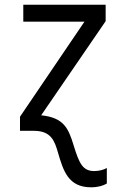

<svg xmlns="http://www.w3.org/2000/svg" viewBox="-20 -556 540 816"><path d="M367 240C397 240 419 233 434 224V158C422 165 402 171 381 171C332 171 317 140 293 62C271 -10 252 -56 155 -66L429 -466V-536H79V-464H339L65 -60V0H124C198 0 212 44 226 91C249 170 270 240 367 240Z"/></svg>

Font: Noto Sans Mono ExtraCondensed
Style: Regular
Weight: 400
Width: 2
Designer: Monotype Design Team
Foundry: Monotype Imaging Inc.
Version: Version 2.014